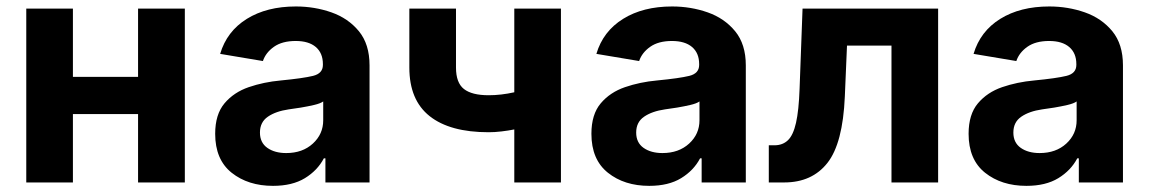

<svg xmlns="http://www.w3.org/2000/svg" viewBox="-20 -573 3609 603"><path d="M209 -545.9V-331.5H413.6V-545.9H560.5V0H413.6V-214.8H209V0H62.5V-545.9Z M837.4 10.7Q759.3 10.7 707.5 -30.5Q655.8 -71.8 655.8 -152.8Q655.8 -213.9 685.1 -248.5Q714.4 -283.2 761.2 -299.3Q808.1 -315.4 861.8 -320.3Q932.1 -327.1 963.1 -334.7Q994.1 -342.3 994.1 -369.1V-371.6Q994.1 -406.2 971.9 -425.3Q949.7 -444.3 908.7 -444.3Q866.2 -444.3 840.3 -426Q814.5 -407.7 805.7 -381.3L671.4 -403.8Q692.4 -474.6 755.1 -513.7Q817.9 -552.7 909.2 -552.7Q967.8 -552.7 1020.8 -534.2Q1073.7 -515.6 1107.2 -474.9Q1140.6 -434.1 1140.6 -367.7V0H1002V-75.7H997.1Q977.1 -37.6 937.5 -13.4Q897.9 10.7 837.4 10.7ZM878.9 -92.3Q930.2 -92.3 962.6 -122.1Q995.1 -151.9 995.1 -195.3V-254.4Q986.3 -248 966.6 -243.4Q946.8 -238.8 924.8 -235.1Q902.8 -231.4 886.7 -229.5Q846.2 -223.6 821.3 -206.5Q796.4 -189.5 796.4 -156.7Q796.4 -125 819.6 -108.6Q842.8 -92.3 878.9 -92.3Z M1514.6 -157.7Q1393.1 -157.7 1329.3 -208.3Q1265.6 -258.8 1265.6 -360.8V-545.9H1412.1V-360.8Q1412.1 -313 1437 -293.5Q1461.9 -273.9 1514.6 -273.9Q1553.7 -273.9 1595.2 -283.2V-545.9H1741.7V0H1595.2V-166.5Q1575.7 -162.6 1554.7 -160.2Q1533.7 -157.7 1514.6 -157.7Z M2019 10.7Q1940.9 10.7 1889.2 -30.5Q1837.4 -71.8 1837.4 -152.8Q1837.4 -213.9 1866.7 -248.5Q1896 -283.2 1942.9 -299.3Q1989.7 -315.4 2043.5 -320.3Q2113.8 -327.1 2144.8 -334.7Q2175.8 -342.3 2175.8 -369.1V-371.6Q2175.8 -406.2 2153.6 -425.3Q2131.3 -444.3 2090.3 -444.3Q2047.9 -444.3 2022 -426Q1996.1 -407.7 1987.3 -381.3L1853 -403.8Q1874 -474.6 1936.8 -513.7Q1999.5 -552.7 2090.8 -552.7Q2149.4 -552.7 2202.4 -534.2Q2255.4 -515.6 2288.8 -474.9Q2322.3 -434.1 2322.3 -367.7V0H2183.6V-75.7H2178.7Q2158.7 -37.6 2119.1 -13.4Q2079.6 10.7 2019 10.7ZM2060.5 -92.3Q2111.8 -92.3 2144.3 -122.1Q2176.8 -151.9 2176.8 -195.3V-254.4Q2168 -248 2148.2 -243.4Q2128.4 -238.8 2106.4 -235.1Q2084.5 -231.4 2068.4 -229.5Q2027.8 -223.6 2002.9 -206.5Q1978 -189.5 1978 -156.7Q1978 -125 2001.2 -108.6Q2024.4 -92.3 2060.5 -92.3Z M2394.5 0V-116.7H2412.1Q2438 -116.7 2454.6 -132.6Q2471.2 -148.4 2480 -187.3Q2488.8 -226.1 2491.2 -294.4L2500.5 -545.9H2926.3V0H2779.8V-429.7H2640.1L2633.3 -270Q2627 -122.6 2578.6 -61.3Q2530.3 0 2442.9 0Z M3203.6 10.7Q3125.5 10.7 3073.7 -30.5Q3022 -71.8 3022 -152.8Q3022 -213.9 3051.3 -248.5Q3080.6 -283.2 3127.4 -299.3Q3174.3 -315.4 3228 -320.3Q3298.3 -327.1 3329.3 -334.7Q3360.4 -342.3 3360.4 -369.1V-371.6Q3360.4 -406.2 3338.1 -425.3Q3315.9 -444.3 3274.9 -444.3Q3232.4 -444.3 3206.5 -426Q3180.7 -407.7 3171.9 -381.3L3037.6 -403.8Q3058.6 -474.6 3121.3 -513.7Q3184.1 -552.7 3275.4 -552.7Q3334 -552.7 3387 -534.2Q3439.9 -515.6 3473.4 -474.9Q3506.8 -434.1 3506.8 -367.7V0H3368.2V-75.7H3363.3Q3343.3 -37.6 3303.7 -13.4Q3264.2 10.7 3203.6 10.7ZM3245.1 -92.3Q3296.4 -92.3 3328.9 -122.1Q3361.3 -151.9 3361.3 -195.3V-254.4Q3352.5 -248 3332.8 -243.4Q3313 -238.8 3291 -235.1Q3269 -231.4 3252.9 -229.5Q3212.4 -223.6 3187.5 -206.5Q3162.6 -189.5 3162.6 -156.7Q3162.6 -125 3185.8 -108.6Q3209 -92.3 3245.1 -92.3Z"/></svg>

Font: Inter-Bold
Style: Bold
Weight: 700
Designer: Rasmus Andersson
Foundry: rsms
Version: Version 4.000;git-a52131595